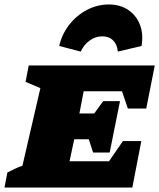

<svg xmlns="http://www.w3.org/2000/svg" viewBox="-52 -836 710 856"><path d="M-32 0 -19 -67Q-3 -75 13.5 -83Q30 -91 48 -97L128 -443L62 -471L76 -544H638L600 -352H518L492 -429H321L302 -330H368L408 -385H483L437 -156H363L344 -215H279L258 -117H434L496 -207H578L538 0ZM433 -816Q484 -816 520 -791.5Q556 -767 572 -725.5Q588 -684 579 -631L473 -606Q471 -637 452.5 -655.5Q434 -674 404 -674Q374 -674 348 -655.5Q322 -637 308 -606L212 -631Q224 -684 257 -726Q290 -768 336 -792Q382 -816 433 -816Z"/></svg>

Font: Piazzolla SC Black
Style: Italic
Weight: 900
Italic angle: -11.3°
Designer: Juan Pablo del Peral
Foundry: Huerta Tipografica
Version: Version 1.330